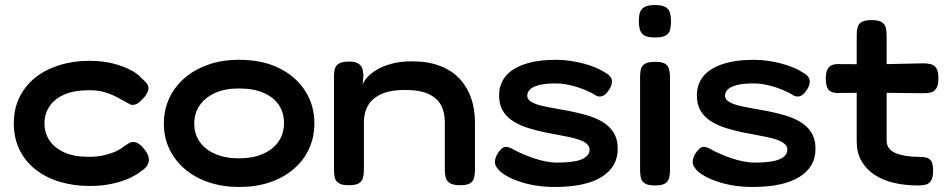

<svg xmlns="http://www.w3.org/2000/svg" viewBox="-20 -728 3780 764"><path d="M337 12Q273 12 218 -4.5Q163 -21 122 -53Q81 -85 58 -131.5Q35 -178 35 -237Q35 -296 58 -342Q81 -388 121.5 -420Q162 -452 217 -469Q272 -486 335 -486Q389 -486 431 -475Q473 -464 501.5 -448.5Q530 -433 541 -419Q555 -407 564 -396Q573 -385 570 -369Q567 -359 561 -350Q555 -341 546 -333Q522 -305 499 -312Q484 -320 467.5 -329.5Q451 -339 432 -348Q413 -357 389.5 -363Q366 -369 335 -369Q276 -369 236.5 -352Q197 -335 177 -305Q157 -275 157 -237Q157 -199 177 -169Q197 -139 236 -121.5Q275 -104 333 -104Q368 -104 395 -110.5Q422 -117 441.5 -126Q461 -135 471 -144Q482 -151 491 -157Q500 -163 510 -163Q522 -163 534 -154.5Q546 -146 559 -128Q570 -113 572 -98.5Q574 -84 567 -71.5Q560 -59 543 -48Q528 -35 499 -21Q470 -7 429 2.5Q388 12 337 12Z M933 16Q866 16 811 -2.5Q756 -21 716 -55Q676 -89 654 -135Q632 -181 632 -236Q632 -290 653 -336Q674 -382 713.5 -416.5Q753 -451 808 -470.5Q863 -490 931 -490Q1024 -490 1090.5 -457Q1157 -424 1194 -367Q1231 -310 1231 -237Q1231 -181 1209 -134.5Q1187 -88 1147.5 -54.5Q1108 -21 1053.5 -2.5Q999 16 933 16ZM931 -98Q986 -98 1026 -115.5Q1066 -133 1088 -164.5Q1110 -196 1110 -238Q1110 -280 1089.5 -310.5Q1069 -341 1029 -358.5Q989 -376 930 -376Q874 -376 834.5 -357.5Q795 -339 774 -308Q753 -277 753 -237Q753 -195 774.5 -164Q796 -133 836 -115.5Q876 -98 931 -98Z M1368 9Q1340 9 1327.5 0.5Q1315 -8 1312 -21.5Q1309 -35 1309 -52V-426Q1309 -442 1312.5 -454.5Q1316 -467 1328.5 -475Q1341 -483 1369 -483Q1392 -483 1404 -476Q1416 -469 1420 -459.5Q1424 -450 1424.5 -440.5Q1425 -431 1426 -427L1423 -391Q1428 -406 1443 -422Q1458 -438 1482 -452Q1506 -466 1540.5 -475Q1575 -484 1619 -484Q1684 -484 1731.5 -465.5Q1779 -447 1809.5 -414Q1840 -381 1855 -337Q1870 -293 1870 -240V-51Q1870 -35 1866.5 -21Q1863 -7 1851 1Q1839 9 1811 9Q1783 9 1770 0.5Q1757 -8 1753.5 -21.5Q1750 -35 1750 -52V-243Q1750 -279 1736 -307.5Q1722 -336 1687.5 -353Q1653 -370 1592 -370Q1532 -370 1496 -353Q1460 -336 1444 -307.5Q1428 -279 1428 -243V-51Q1428 -35 1424.5 -21Q1421 -7 1408.5 1Q1396 9 1368 9Z M2187 16Q2147 16 2110.5 10Q2074 4 2043 -7Q2012 -18 1990 -31.5Q1968 -45 1958 -60Q1950 -70 1949.5 -81.5Q1949 -93 1954.5 -106Q1960 -119 1971 -131Q1982 -145 1996 -143.5Q2010 -142 2027 -131Q2040 -124 2059.5 -115.5Q2079 -107 2102 -99Q2125 -91 2149.5 -86Q2174 -81 2197 -81Q2265 -81 2295.5 -94.5Q2326 -108 2326 -132Q2326 -146 2315 -155.5Q2304 -165 2285.5 -171.5Q2267 -178 2243.5 -183Q2220 -188 2194.5 -192.5Q2169 -197 2145 -202Q2112 -209 2080.5 -219Q2049 -229 2023 -245Q1997 -261 1981.5 -286Q1966 -311 1966 -348Q1966 -392 1991 -423.5Q2016 -455 2067 -472.5Q2118 -490 2194 -490Q2221 -490 2248.5 -486Q2276 -482 2302.5 -475Q2329 -468 2351.5 -458.5Q2374 -449 2390 -438Q2414 -425 2415 -406Q2416 -387 2401 -367Q2390 -350 2376.5 -345.5Q2363 -341 2349 -349Q2331 -361 2305 -371.5Q2279 -382 2249.5 -389Q2220 -396 2191 -396Q2150 -396 2125 -389.5Q2100 -383 2089 -372Q2078 -361 2078 -347Q2078 -333 2093 -323.5Q2108 -314 2132.5 -308Q2157 -302 2186 -297Q2215 -292 2242 -287Q2277 -280 2311.5 -270.5Q2346 -261 2375 -244.5Q2404 -228 2421 -201.5Q2438 -175 2438 -135Q2438 -64 2374 -24Q2310 16 2187 16Z M2586 10Q2558 10 2545.5 1.5Q2533 -7 2530 -20.5Q2527 -34 2527 -51V-423Q2527 -439 2530 -452.5Q2533 -466 2546 -474Q2559 -482 2587 -482Q2615 -482 2627 -474Q2639 -466 2642.5 -452Q2646 -438 2646 -421V-50Q2646 -33 2642.5 -19.5Q2639 -6 2626.5 2Q2614 10 2586 10ZM2586 -579Q2556 -579 2543 -587.5Q2530 -596 2526 -611Q2522 -626 2522 -644Q2522 -663 2526 -677Q2530 -691 2543.5 -699.5Q2557 -708 2587 -708Q2616 -708 2629.5 -699Q2643 -690 2646.5 -675.5Q2650 -661 2650 -642Q2650 -625 2646.5 -610Q2643 -595 2629.5 -587Q2616 -579 2586 -579Z M2974 16Q2934 16 2897.5 10Q2861 4 2830 -7Q2799 -18 2777 -31.5Q2755 -45 2745 -60Q2737 -70 2736.5 -81.5Q2736 -93 2741.5 -106Q2747 -119 2758 -131Q2769 -145 2783 -143.5Q2797 -142 2814 -131Q2827 -124 2846.5 -115.5Q2866 -107 2889 -99Q2912 -91 2936.5 -86Q2961 -81 2984 -81Q3052 -81 3082.5 -94.5Q3113 -108 3113 -132Q3113 -146 3102 -155.5Q3091 -165 3072.5 -171.5Q3054 -178 3030.5 -183Q3007 -188 2981.5 -192.5Q2956 -197 2932 -202Q2899 -209 2867.5 -219Q2836 -229 2810 -245Q2784 -261 2768.5 -286Q2753 -311 2753 -348Q2753 -392 2778 -423.5Q2803 -455 2854 -472.5Q2905 -490 2981 -490Q3008 -490 3035.5 -486Q3063 -482 3089.5 -475Q3116 -468 3138.5 -458.5Q3161 -449 3177 -438Q3201 -425 3202 -406Q3203 -387 3188 -367Q3177 -350 3163.5 -345.5Q3150 -341 3136 -349Q3118 -361 3092 -371.5Q3066 -382 3036.5 -389Q3007 -396 2978 -396Q2937 -396 2912 -389.5Q2887 -383 2876 -372Q2865 -361 2865 -347Q2865 -333 2880 -323.5Q2895 -314 2919.5 -308Q2944 -302 2973 -297Q3002 -292 3029 -287Q3064 -280 3098.5 -270.5Q3133 -261 3162 -244.5Q3191 -228 3208 -201.5Q3225 -175 3225 -135Q3225 -64 3161 -24Q3097 16 2974 16Z M3633 10Q3581 10 3536.5 -0.5Q3492 -11 3459 -33Q3426 -55 3407.5 -88Q3389 -121 3389 -165V-589Q3389 -607 3392.5 -620Q3396 -633 3408.5 -640.5Q3421 -648 3448 -648Q3476 -648 3488.5 -640Q3501 -632 3504.5 -618.5Q3508 -605 3508 -589V-169Q3508 -150 3518 -137.5Q3528 -125 3545.5 -118Q3563 -111 3585.5 -107.5Q3608 -104 3633 -104Q3652 -104 3665.5 -101Q3679 -98 3686 -86.5Q3693 -75 3693 -49Q3693 -21 3684.5 -8.5Q3676 4 3662.5 7Q3649 10 3633 10ZM3313 -473 3466 -472 3654 -476Q3671 -476 3684.5 -472.5Q3698 -469 3706 -456.5Q3714 -444 3714 -416Q3714 -390 3706 -377Q3698 -364 3685 -360.5Q3672 -357 3655 -357L3471 -359L3310 -358Q3285 -359 3275.5 -372.5Q3266 -386 3266 -417Q3266 -446 3277.5 -459.5Q3289 -473 3313 -473Z"/></svg>

Font: Fredoka SemiExpanded Medium
Style: Regular
Weight: 500
Width: 6
Designer: Ben Nathan
Foundry: Milena B. Brandão, Ben Nathan
Version: Version 2.001